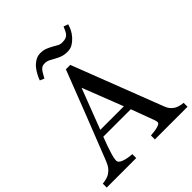

<svg xmlns="http://www.w3.org/2000/svg" viewBox="-263 -1051 1199 1199"><g transform="rotate(-45 337.0 -451.0)"><path d="M693.8 0H405.3V-34.7Q443.4 -37.1 468.5 -44.4Q493.7 -51.8 493.7 -62.5Q493.7 -66.9 492.7 -73.2Q491.7 -79.6 489.7 -84.5L432.1 -239.7H189.5Q175.8 -205.6 167.2 -180.2Q158.7 -154.8 151.9 -133.3Q145.5 -112.3 143.1 -99.1Q140.6 -85.9 140.6 -77.6Q140.6 -58.1 171.4 -47.4Q202.1 -36.6 240.7 -34.7V0H-20V-34.7Q-7.3 -35.6 11.7 -40.3Q30.8 -44.9 43 -52.7Q62.5 -65.9 73.2 -80.3Q84 -94.7 94.2 -120.1Q146.5 -250.5 209.5 -413.1Q272.5 -575.7 321.8 -702.6H360.8L591.8 -105Q599.1 -85.9 608.4 -74.2Q617.7 -62.5 634.3 -51.3Q645.5 -44.4 663.6 -39.8Q681.6 -35.2 693.8 -34.7ZM414.6 -283.2 309.6 -551.8 206.5 -283.2ZM530.8 -891.1Q525.9 -872.6 516.1 -853Q506.3 -833.5 489.3 -814.5Q471.7 -795.4 452.4 -783.9Q433.1 -772.5 406.2 -772.5Q378.4 -772.5 357.4 -780.5Q336.4 -788.6 321.3 -797.4Q304.2 -807.1 288.8 -814.9Q273.4 -822.8 254.9 -822.8Q239.7 -822.8 232.2 -818.8Q224.6 -814.9 216.3 -805.7Q208.5 -796.9 200.7 -782.5Q192.9 -768.1 186 -756.3L157.7 -768.6Q162.6 -784.2 174.3 -806.2Q186 -828.1 199.7 -844.7Q214.4 -862.3 235.4 -874.8Q256.3 -887.2 279.3 -887.2Q306.6 -887.2 326.4 -879.2Q346.2 -871.1 362.8 -861.8Q381.3 -851.6 394 -844.2Q406.7 -836.9 425.3 -836.9Q444.8 -836.9 456.8 -841.6Q468.8 -846.2 475.6 -854.5Q483.4 -863.8 488.5 -874.5Q493.7 -885.3 501 -902.3Z"/></g></svg>

Font: UniBurma_GGSerif
Style: Book
Weight: 400
Designer: Victor San Kho Lin (for Burmese only and related typography optimization with it)
Foundry: http://www.unimm.org
Version: 2.0